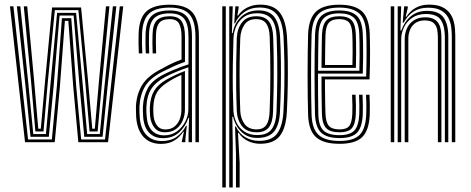

<svg xmlns="http://www.w3.org/2000/svg" viewBox="-20 -628 2081 848"><path d="M90.5 0 24 -600H39.2L104 -12H209L231.2 -247.5L253.5 -547.5H294.8L316.5 -247L338.5 -12H443.8L509 -600H524.2L457.2 0H326L303.5 -245L281.8 -535.8H266.5L244.5 -245.2L221.8 0ZM114.8 -23.8 92.5 -248 54.5 -600H69.8L105.5 -256L127 -35.8H182.8L203 -257.5L232.2 -571.2H316L345 -257.2L365 -35.8H420.8L442.2 -254.2L478.5 -600H493.8L455.2 -246L433 -23.8H352.2L331.2 -249.2L305.2 -559.5H243L217 -249.2L195.5 -23.8ZM136.2 -47.5 117.5 -265.2 85 -600H100.2L130 -279.2L149 -59.5H160.2L180 -280L210 -595H338.2L368 -279.8L387.5 -59.5H398.8L417.8 -278L448 -600H463.2L430.5 -263.8L411.2 -47.5H375.5L356.5 -266.2L326.2 -583.2H222.2L191.2 -266.5L172.2 -47.5Z M843.2 0V-466Q843.2 -534.8 816.9 -564.6Q790.5 -594.5 729.5 -594.5Q666.5 -594.5 638.2 -567.8Q610 -541 607.5 -479.5Q606.8 -459.8 607 -437Q607.2 -414.2 608.5 -392.2H593.2Q592 -415 591.8 -436.9Q591.5 -458.8 592.2 -480Q594.5 -548.2 626.6 -577.8Q658.8 -607.2 729.5 -607.2Q775.8 -607.2 804.1 -592.9Q832.5 -578.5 845.5 -547.5Q858.5 -516.5 858.5 -466V0ZM704.5 -30.2Q738 -30.2 762 -48Q786 -65.8 799 -92.4Q812 -119 812 -145.5V-330.8Q789.2 -323.2 761.6 -312Q734 -300.8 709.2 -287.8Q668 -265.8 648.2 -235.2Q628.5 -204.8 626.5 -155Q626 -144.2 626.5 -134.5Q627 -124.8 627.8 -114.2Q630.5 -72.8 650.8 -51.5Q671 -30.2 704.5 -30.2ZM707.8 -43.8Q678.5 -43.8 662.4 -63.8Q646.2 -83.8 643 -115.2Q642 -126.5 641.8 -136.5Q641.5 -146.5 641.8 -154Q644 -199.2 661 -227.2Q678 -255.2 714.5 -276Q732 -286 753.8 -296.2Q775.5 -306.5 796.8 -314.5V-144Q796.8 -119 787.1 -96Q777.5 -73 757.9 -58.4Q738.2 -43.8 707.8 -43.8ZM709.8 -56.2Q734.5 -56.2 750.2 -68.8Q766 -81.2 773.6 -101.1Q781.2 -121 781.2 -143V-297.2Q764.5 -290 749.4 -281.9Q734.2 -273.8 719.8 -264.2Q687.8 -244.2 673.1 -219.8Q658.5 -195.2 657.2 -154Q657 -145.2 657.1 -136Q657.2 -126.8 658.2 -116.8Q660.5 -91.2 673.4 -73.8Q686.2 -56.2 709.8 -56.2ZM691.2 7.5Q642 7.5 613.8 -23.4Q585.5 -54.2 581.5 -110.5Q580.8 -124.8 580.5 -138.1Q580.2 -151.5 580.5 -160.5Q584 -214.5 608.4 -253.6Q632.8 -292.8 692.2 -323.2Q709.5 -332.8 723.6 -340Q737.8 -347.2 751.6 -353.4Q765.5 -359.5 781.8 -365.2V-466Q781.8 -503.5 771 -523.5Q760.2 -543.5 729.5 -543.5Q697.2 -543.5 683.8 -527.4Q670.2 -511.2 669 -476.8Q668.5 -462.2 668.5 -441Q668.5 -419.8 669.5 -392.2H654.2Q653.2 -421.2 653.2 -441.4Q653.2 -461.5 653.8 -478Q655 -520.5 673.1 -538.4Q691.2 -556.2 729.5 -556.2Q768.2 -556.2 782.6 -533.5Q797 -510.8 797 -466V-354.8Q769 -345.2 744.8 -334.1Q720.5 -323 697.5 -311.2Q642.5 -283.2 620.8 -246.6Q599 -210 596 -159.2Q595.5 -147.8 595.8 -136.4Q596 -125 597 -111.8Q600.5 -60 626.1 -32.5Q651.8 -5 695.5 -5Q734 -5 760.5 -24Q787 -43 801.5 -72.5H805L798.8 -13.2V0H783.2V-4.5L792.2 -46H789.5Q772.5 -20.5 748.6 -6.5Q724.8 7.5 691.2 7.5ZM812.8 0V-37.2L815.2 -107H812Q799 -68.8 771 -43.2Q743 -17.8 699.5 -17.8Q661.5 -17.8 638.5 -42.1Q615.5 -66.5 612.2 -112.8Q611.5 -126 611.1 -136.8Q610.8 -147.5 611.2 -157.8Q614 -205.5 633.6 -239.9Q653.2 -274.2 703.5 -299.5Q721.8 -308.8 741.4 -317.1Q761 -325.5 779.5 -332.4Q798 -339.2 812.5 -343.8V-466Q812.5 -521.2 793.4 -545.1Q774.2 -569 729.5 -569Q682.5 -569 661.2 -548Q640 -527 638.2 -478.2Q637.5 -458.8 637.8 -436.2Q638 -413.8 639 -392.2H623.8Q622.8 -414.5 622.5 -437.2Q622.2 -460 623 -478.8Q625 -534 649.8 -557.9Q674.5 -581.8 729.5 -581.8Q782.2 -581.8 805 -554.9Q827.8 -528 827.8 -466V0Z M1022.2 200V52.2L1018 -69.2H1022Q1035.8 -38.5 1063.2 -22.1Q1090.8 -5.8 1124 -5.8Q1180.8 -5.8 1204.5 -38.9Q1228.2 -72 1231.8 -133.2Q1234.8 -193 1235.8 -247.9Q1236.8 -302.8 1235.9 -356.2Q1235 -409.8 1232.2 -465.2Q1228.5 -529.2 1204.4 -562Q1180.2 -594.8 1126 -594.8Q1088 -594.8 1059.4 -574.9Q1030.8 -555 1018 -524.8H1014.5L1019.5 -600H1034V-593.2L1028.5 -559.5H1031.8Q1046.8 -582.2 1072.5 -594.9Q1098.2 -607.5 1129.2 -607.5Q1188 -607.5 1215.5 -572.6Q1243 -537.8 1247.5 -465.2Q1250.5 -413 1251.1 -359Q1251.8 -305 1250.9 -249Q1250 -193 1247 -134Q1243 -62.2 1215.9 -27.6Q1188.8 7 1129.2 7Q1100 7 1074.6 -5.4Q1049.2 -17.8 1034.5 -40.8H1031L1038.5 92.2V200ZM961.8 200V-600H977.2V200ZM992.5 200V-600H1008L1004.2 -481.8H1007.8Q1015 -526 1045.2 -554Q1075.5 -582 1122.2 -582Q1168.8 -582 1191.1 -553.6Q1213.5 -525.2 1217 -465Q1220 -410.8 1220.6 -357.5Q1221.2 -304.2 1220.4 -249Q1219.5 -193.8 1216.5 -133.5Q1213.8 -76.5 1191.1 -48Q1168.5 -19.5 1118.2 -18.8Q1075 -18.2 1047.1 -44.8Q1019.2 -71.2 1009.5 -112.2H1006L1008 6.2V200ZM1116 -31.5Q1161.5 -31.5 1180.2 -57.9Q1199 -84.2 1201.2 -132.5Q1204.2 -212.8 1204.8 -294.1Q1205.2 -375.5 1201.8 -464Q1199.5 -518.8 1179.1 -544.1Q1158.8 -569.5 1115.2 -569.5Q1081.5 -569.5 1058.9 -553.9Q1036.2 -538.2 1024.4 -513.4Q1012.5 -488.5 1011.2 -460.2Q1009.2 -400.2 1008.4 -344.2Q1007.5 -288.2 1008.2 -236.6Q1009 -185 1011 -138Q1012.8 -110.8 1024.6 -86.4Q1036.5 -62 1059.4 -46.8Q1082.2 -31.5 1116 -31.5ZM1113.8 -43.8Q1069.8 -43.8 1048.6 -71.2Q1027.5 -98.8 1025.8 -137.5Q1023.8 -188.5 1023.1 -241.5Q1022.5 -294.5 1023.2 -349.4Q1024 -404.2 1025.8 -460Q1027.8 -502 1049 -529.1Q1070.2 -556.2 1111.5 -556.2Q1150 -556.2 1167.4 -533.6Q1184.8 -511 1186.5 -464.8Q1188.5 -408.8 1189 -355Q1189.5 -301.2 1188.8 -246.8Q1188 -192.2 1186 -134Q1184.5 -88.5 1167.9 -66.1Q1151.2 -43.8 1113.8 -43.8ZM1113.5 -56.5Q1142.2 -56.5 1155.8 -75.4Q1169.2 -94.2 1170.8 -134.2Q1174 -221.2 1174.1 -299.2Q1174.2 -377.2 1171.2 -464.8Q1169.8 -504 1156 -523.8Q1142.2 -543.5 1111.2 -543.5Q1076.5 -543.5 1059.8 -519.2Q1043 -495 1041.2 -460Q1039.2 -408.8 1038.5 -354.6Q1037.8 -300.5 1038.5 -245.8Q1039.2 -191 1041.2 -137.5Q1042.8 -103.5 1060.4 -80Q1078 -56.5 1113.5 -56.5Z M1479.8 7.2Q1409.8 7.2 1376.5 -21.5Q1343.2 -50.2 1340.8 -121.2Q1339.8 -155.8 1339.1 -201.2Q1338.5 -246.8 1338.5 -296.1Q1338.5 -345.5 1339.1 -392.6Q1339.8 -439.8 1340.8 -477.2Q1343.8 -546.5 1375.9 -576.9Q1408 -607.2 1478.8 -607.2Q1545.8 -607.2 1577.9 -578.6Q1610 -550 1613 -479.5Q1613.5 -465.2 1613.9 -444Q1614.2 -422.8 1614.4 -396.2Q1614.5 -369.8 1613.9 -339.5Q1613.2 -309.2 1612 -277.2H1415.2Q1415.2 -249.8 1415.5 -223.5Q1415.8 -197.2 1416.2 -173Q1416.8 -148.8 1417.5 -126.5Q1418.8 -88 1432.4 -72.2Q1446 -56.5 1479.8 -56.5Q1510.2 -56.5 1522.2 -71.1Q1534.2 -85.8 1536 -125Q1536.8 -140 1536.5 -161.9Q1536.2 -183.8 1535 -209.5H1550.5Q1551.8 -182.8 1552 -161.5Q1552.2 -140.2 1551.5 -124.2Q1549.5 -78.8 1533.6 -61.2Q1517.8 -43.8 1479.8 -43.8Q1438.2 -43.8 1420.8 -62Q1403.2 -80.2 1401.8 -125Q1401.2 -146 1400.8 -174.2Q1400.2 -202.5 1400.1 -232.9Q1400 -263.2 1400 -290H1597.2Q1598.2 -319.2 1598.6 -347.1Q1599 -375 1599 -399.9Q1599 -424.8 1598.6 -445Q1598.2 -465.2 1597.5 -479.2Q1594.8 -544.2 1565.6 -569.4Q1536.5 -594.5 1478.8 -594.5Q1414.8 -594.5 1386.8 -566.5Q1358.8 -538.5 1356.2 -476.5Q1355 -438.2 1354.4 -391.5Q1353.8 -344.8 1353.8 -296.2Q1353.8 -247.8 1354.4 -202.6Q1355 -157.5 1356 -122.5Q1358.2 -58.2 1387.4 -31.9Q1416.5 -5.5 1479.8 -5.5Q1541.2 -5.5 1568 -31.9Q1594.8 -58.2 1597.5 -122Q1598 -133.2 1598.1 -147.4Q1598.2 -161.5 1597.9 -177.5Q1597.5 -193.5 1596.5 -209.5H1612Q1613 -187.8 1613.4 -164.1Q1613.8 -140.5 1613 -121.2Q1610 -51.8 1579.5 -22.2Q1549 7.2 1479.8 7.2ZM1479.8 -18.2Q1423.8 -18.2 1398.6 -41.9Q1373.5 -65.5 1371.2 -123Q1370.2 -160 1369.8 -206.4Q1369.2 -252.8 1369.2 -301.8Q1369.2 -350.8 1369.8 -395.9Q1370.2 -441 1371.5 -475.2Q1373.8 -534.2 1399.4 -558Q1425 -581.8 1478.8 -581.8Q1529.5 -581.8 1554.6 -559.4Q1579.8 -537 1582.2 -478.5Q1583 -463.2 1583.5 -436.8Q1584 -410.2 1583.8 -376Q1583.5 -341.8 1582.2 -302.8H1384.5Q1384.5 -251.2 1384.8 -211Q1385 -170.8 1386 -124.2Q1386.8 -74 1407.6 -52.5Q1428.5 -31 1479.8 -31Q1524.5 -31 1544.4 -50.9Q1564.2 -70.8 1566.8 -123Q1567.5 -139.8 1567.2 -161.9Q1567 -184 1565.8 -209.5H1581.2Q1582.2 -185.2 1582.6 -162.8Q1583 -140.2 1582.2 -122.5Q1579.5 -64.8 1556.6 -41.5Q1533.8 -18.2 1479.8 -18.2ZM1384.8 -315.5H1567.2Q1568.2 -349.5 1568.2 -381.2Q1568.2 -413 1567.9 -438.2Q1567.5 -463.5 1566.8 -478Q1564.5 -529.8 1543.2 -549.4Q1522 -569 1478.8 -569Q1432.5 -569 1410.6 -548.1Q1388.8 -527.2 1386.8 -474.5Q1386 -448 1385.5 -404Q1385 -360 1384.8 -315.5ZM1400 -328.2Q1400.2 -349.2 1400.4 -373.6Q1400.5 -398 1401 -423.6Q1401.5 -449.2 1402 -473.8Q1404 -519.5 1421.6 -537.9Q1439.2 -556.2 1478.8 -556.2Q1516.5 -556.2 1533.1 -538.5Q1549.8 -520.8 1551.5 -477Q1552 -465 1552.5 -442.9Q1553 -420.8 1552.9 -391.4Q1552.8 -362 1551.8 -328.2ZM1415.5 -341H1536.5Q1537.2 -370.5 1537.4 -397.5Q1537.5 -424.5 1537 -445.1Q1536.5 -465.8 1536 -476.5Q1534.5 -514.2 1521.4 -528.9Q1508.2 -543.5 1478.8 -543.5Q1446.8 -543.5 1432.8 -528Q1418.8 -512.5 1417.5 -473Q1417 -453.5 1416.6 -432.6Q1416.2 -411.8 1416 -389Q1415.8 -366.2 1415.5 -341Z M1975.5 0V-466.8Q1975.5 -486.2 1972.8 -508.4Q1970 -530.5 1959.9 -549.9Q1949.8 -569.2 1928.5 -581.6Q1907.2 -594 1870.5 -594Q1833 -594 1806.5 -576.9Q1780 -559.8 1763 -527.8H1758.5L1765.2 -600H1780.8L1781 -593.5L1771.8 -554H1774.8Q1791.2 -579.5 1816 -593.5Q1840.8 -607.5 1874.8 -607.5Q1909 -607.5 1930.8 -597.8Q1952.5 -588 1964.9 -572.1Q1977.2 -556.2 1982.8 -537.6Q1988.2 -519 1989.5 -501.1Q1990.8 -483.2 1990.8 -469.2V0ZM1705.8 0V-600H1721.2V0ZM1767.5 0V-456Q1767.5 -481.2 1777.4 -502.9Q1787.2 -524.5 1807.5 -538Q1827.8 -551.5 1858 -551.5Q1883 -551.5 1897.4 -543.2Q1911.8 -535 1918.6 -521.6Q1925.5 -508.2 1927.5 -492.5Q1929.5 -476.8 1929.5 -461.5V0H1914V-460.8Q1914 -477.5 1911.2 -495.4Q1908.5 -513.2 1896.2 -525.5Q1884 -537.8 1856 -537.8Q1831.5 -537.8 1815.4 -526.8Q1799.2 -515.8 1791.4 -497.5Q1783.5 -479.2 1783.5 -457.2V0ZM1736.5 0V-600H1751.8L1748.5 -493.2H1752.5Q1766.2 -532.8 1794.9 -556.5Q1823.5 -580.2 1866.5 -580Q1918.5 -579.8 1939.2 -550.5Q1960 -521.2 1960 -465.8V0H1944.8V-464Q1944.8 -511.8 1927.5 -539Q1910.2 -566.2 1861.2 -566.2Q1824.8 -566.2 1800.4 -549.4Q1776 -532.5 1764 -506.9Q1752 -481.2 1752 -454.8V0Z"/></svg>

Font: Big Shoulders Inline Display Thin Medium
Style: Regular
Weight: 500
Version: Version 2.002